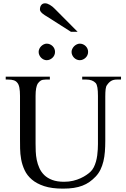

<svg xmlns="http://www.w3.org/2000/svg" viewBox="-20 -1126 763 1162"><path d="M687 -644.5Q666.5 -644.5 652.6 -636.2Q638.7 -627.9 627.4 -610.8Q621.6 -604 619.4 -586.9Q617.2 -569.8 617.2 -542V-272.5Q617.2 -238.3 614.7 -207.3Q612.3 -176.3 605.7 -149.2Q599.1 -122.1 587.9 -99.1Q576.7 -76.2 559.1 -57.6Q541 -38.6 521.5 -24.9Q502 -11.2 478.5 -2.2Q455.1 6.8 426.3 11.2Q397.5 15.6 360.8 15.6Q293 15.6 247.3 0.5Q201.7 -14.6 172.9 -39.3Q144 -64 129.2 -95.7Q114.3 -127.4 108.2 -160.9Q102.1 -194.3 101.6 -227.1Q101.1 -259.8 101.1 -285.6V-545.4Q101.1 -576.2 97.2 -595.9Q93.3 -615.7 84.5 -625.5Q76.7 -635.7 63.2 -640.1Q49.8 -644.5 29.8 -644.5H14.6V-662.1H281.7V-644.5H256.8Q236.8 -644.5 226.6 -638.2Q216.3 -631.8 207.5 -618.7Q202.1 -608.9 198.7 -591.1Q195.3 -573.2 195.3 -545.4V-256.3Q195.3 -234.9 196.3 -209.2Q197.3 -183.6 202.4 -158.2Q207.5 -132.8 218.3 -108.9Q229 -85 248 -66.4Q267.1 -47.9 296.4 -36.9Q325.7 -25.9 367.7 -25.9Q397.5 -25.9 422.6 -32Q447.8 -38.1 467.8 -47.4Q487.8 -56.6 502.7 -66.9Q517.6 -77.1 526.4 -85.4Q539.1 -97.2 547.4 -113.5Q555.7 -129.9 560.8 -148.2Q565.9 -166.5 568.4 -185.5Q570.8 -204.6 571.8 -221.9Q572.8 -239.3 572.8 -253.4V-545.4Q572.8 -576.2 569.6 -595.7Q566.4 -615.2 559.1 -623.5Q539.6 -644.5 502.4 -644.5H477.5V-662.1H712.4V-644.5ZM313 -812Q313 -801.8 309.1 -792.7Q305.2 -783.7 298.1 -776.9Q291 -770 282 -765.9Q272.9 -761.7 262.7 -761.7Q252.9 -761.7 244.1 -765.9Q235.4 -770 228.5 -777.1Q221.7 -784.2 217.8 -793.2Q213.9 -802.2 213.9 -812Q213.9 -821.3 218 -830.3Q222.2 -839.4 229 -846.2Q235.8 -853 244.6 -857.4Q253.4 -861.8 262.7 -861.8Q272.9 -861.8 282 -857.9Q291 -854 298.1 -847.2Q305.2 -840.3 309.1 -831.3Q313 -822.3 313 -812ZM513.2 -812Q513.2 -801.8 509.3 -792.7Q505.4 -783.7 498.3 -776.9Q491.2 -770 482.2 -765.9Q473.1 -761.7 462.9 -761.7Q452.6 -761.7 443.6 -765.9Q434.6 -770 427.7 -777.1Q420.9 -784.2 417 -793.2Q413.1 -802.2 413.1 -812Q413.1 -821.3 417.5 -830.3Q421.9 -839.4 428.7 -846.2Q435.5 -853 444.6 -857.4Q453.6 -861.8 462.9 -861.8Q473.1 -861.8 482.2 -857.9Q491.2 -854 498.3 -847.2Q505.4 -840.3 509.3 -831.3Q513.2 -822.3 513.2 -812ZM409.2 -933.6 265.1 -1025.4Q258.8 -1029.3 251.2 -1033.9Q243.7 -1038.6 237.1 -1044.2Q230.5 -1049.8 226.1 -1055.9Q221.7 -1062 221.7 -1068.4Q221.7 -1085.9 230 -1095.9Q238.3 -1106 252.9 -1106Q265.6 -1106 281.5 -1096.7Q297.4 -1087.4 311 -1073.2L449.7 -933.6Z"/></svg>

Font: Doulos SIL APac
Style: Regular
Weight: 400
Designer: Walt Agee, Victor Gaultney, Peter Martin, Debbi Hosken, Becca Hirsbrunner
Foundry: SIL International
Version: Version 5.000